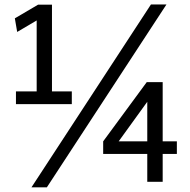

<svg xmlns="http://www.w3.org/2000/svg" viewBox="-20 -801 835 846"><path d="M141.6 -398.4V-710.9L55.7 -660.2L45.4 -720.2L147.5 -780.3H209V-398.4H296.4V-342.3H50.3V-398.4ZM645 -781.2H713.4L186.5 24.4H118.7ZM759.3 -122.6H696.8V0H628.9V-122.6H434.6V-178.2L626.5 -439H696.8V-178.2H759.3ZM628.9 -178.2V-352.5L502.9 -178.2Z"/></svg>

Font: Kanchenjunga Medium
Style: Regular
Weight: 500
Version: Version 2.001